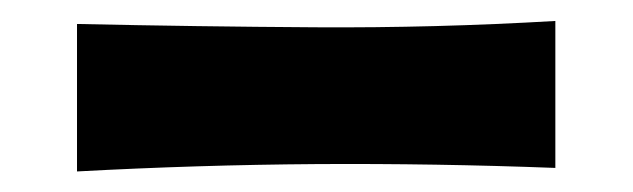

<svg xmlns="http://www.w3.org/2000/svg" viewBox="-20 13 610 185"><path d="M515.1 174.8Q399.4 170.4 284.9 171.1Q170.4 171.9 54.2 178.2V36.1Q169.4 38.6 284.4 39.3Q399.4 40 515.1 33.2Z"/></svg>

Font: Galindo
Style: Regular
Weight: 400
Version: Version 1.000